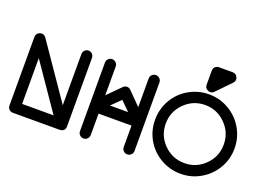

<svg xmlns="http://www.w3.org/2000/svg" viewBox="-150 -1484 2676 1939"><g transform="rotate(20 1188.5 -514.0)"><path d="M53.2 0C53.2 33.2 77.6 58.1 110.8 58.1H607.9C650.4 58.1 671.9 38.6 671.9 0V-735.8C671.9 -752 666.5 -765.6 655.3 -776.9C644.5 -788.1 630.9 -793.9 614.7 -793.9C583 -793.9 558.1 -767.6 558.1 -735.8V-186L158.2 -768.1C146 -785.2 131.3 -793.9 113.3 -793.9C107.4 -793.9 101.1 -793 94.2 -791C68.8 -783.2 53.2 -762.7 53.2 -735.8ZM168 -549.8 505.9 -58.1H168Z M811 0C811 16.1 816.4 29.8 827.6 41C838.9 52.2 852.5 58.1 868.7 58.1C884.8 58.1 898.4 52.2 909.7 41C920.9 29.8 926.8 16.1 926.8 0V-230H1280.8V0C1280.8 16.1 1286.6 29.8 1297.9 41C1309.1 52.2 1322.8 58.1 1338.9 58.1C1355 58.1 1368.7 52.2 1379.9 41C1391.1 29.8 1397 16.1 1397 0V-735.8C1397 -752 1391.1 -765.6 1379.9 -776.9C1368.7 -788.1 1355 -793.9 1338.9 -793.9C1322.8 -793.9 1309.1 -788.1 1297.9 -776.9C1286.6 -765.6 1280.8 -752 1280.8 -735.8V-428.2L1146 -564.9C1123 -588.9 1087.9 -588.9 1064.9 -565.9L926.8 -426.8V-735.8C926.8 -752 920.9 -765.6 909.7 -776.9C898.4 -788.1 884.8 -793.9 868.7 -793.9C852.5 -793.9 838.9 -788.1 827.6 -776.9C816.4 -765.6 811 -752 811 -735.8ZM1105 -442.9 1201.7 -346.2H1006.8Z M1540.5 -153.8C1578.6 -88.9 1630.4 -37.1 1696.3 1C1762.2 39.1 1833.5 58.1 1910.6 58.1C1988.3 58.1 2059.6 39.1 2124.5 1C2189.9 -37.1 2241.7 -88.9 2280.3 -153.8C2318.8 -219.2 2337.9 -290.5 2337.9 -367.7C2337.9 -445.3 2318.8 -516.6 2280.3 -582.5C2241.7 -648.4 2189.9 -700.2 2124.5 -737.8C2059.6 -775.9 1988.3 -794.9 1910.6 -794.9C1833.5 -794.9 1762.2 -775.9 1696.3 -737.8C1630.4 -700.2 1578.6 -648.4 1540.5 -582.5C1502.9 -516.6 1483.9 -445.3 1483.9 -367.7C1483.9 -290.5 1502.9 -219.2 1540.5 -153.8ZM1689.9 -588.4C1751 -649.4 1824.7 -680.2 1910.6 -680.2C1996.6 -680.2 2069.8 -649.4 2130.4 -588.4C2191.4 -527.3 2221.7 -454.1 2221.7 -367.7C2221.7 -281.7 2191.4 -208.5 2130.4 -147.5C2069.8 -86.4 1996.6 -56.2 1910.6 -56.2C1824.7 -56.2 1751 -86.4 1689.9 -147.5C1628.9 -208.5 1598.6 -281.7 1598.6 -367.7C1598.6 -454.1 1628.9 -527.3 1689.9 -588.4ZM1852.5 -877.9C1852.5 -852.1 1864.7 -834 1888.7 -824.7C1897 -821.3 1904.8 -819.3 1912.1 -819.3C1926.8 -819.3 1939.9 -825.7 1951.7 -837.9L2097.7 -988.8C2108.9 -1000.5 2114.3 -1013.2 2114.3 -1026.9C2114.7 -1034.2 2112.8 -1042.5 2109.4 -1050.8C2099.6 -1074.2 2082 -1085.9 2056.6 -1085.9H1910.6C1877.4 -1085.9 1852.5 -1062 1852.5 -1028.8Z"/></g></svg>

Font: Nemoy
Style: Bold
Weight: 700
Designer: BSozoo
Foundry: BSozoo
Version: Version 001.000